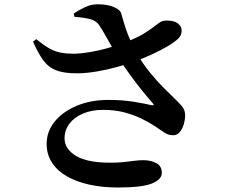

<svg xmlns="http://www.w3.org/2000/svg" viewBox="-20 -807 1040 876"><path d="M474.4 -351.1Q539.6 -351.1 590.8 -342.6Q642 -334.1 670.7 -327.2Q688.8 -323.9 675.7 -337.3Q654.5 -361.4 627.8 -394.4Q601.1 -427.4 573.7 -465.3Q546.4 -503.1 522.3 -539.5Q507.5 -563.7 491.3 -592Q475.1 -620.2 459.9 -647.1Q444.7 -674 432.6 -692.1Q419.6 -712.1 391.5 -719.6Q363.4 -727.1 319.7 -730.2L316.4 -745.4Q340.2 -761.5 368.2 -774.5Q396.2 -787.5 426.2 -787.5Q469.1 -787.5 498.8 -775.1Q528.5 -762.8 533.2 -744.9Q544.6 -704.1 554.4 -674.9Q564.2 -645.7 576.1 -620.2Q588 -594.7 603.5 -565.9Q629.4 -518.8 662.4 -478.2Q695.4 -437.5 729.4 -403.8Q763.4 -370.2 792.4 -341.7Q809.7 -324.7 817 -311.9Q824.4 -299 824.7 -281.4Q824.9 -263.6 819.1 -242.2Q813.3 -220.8 800.9 -205.3Q788.6 -189.9 769.6 -189.9Q747.2 -189.9 729.5 -202.4Q711.8 -214.9 687.4 -230.8Q662.2 -247.8 627.6 -264.8Q593 -281.9 549.1 -293.8Q505.2 -305.7 449.3 -305.7Q397.4 -305.7 358 -288.6Q318.5 -271.6 296.6 -242.4Q274.6 -213.3 274.6 -175.4Q274.6 -127.6 326.2 -96.1Q377.9 -64.7 482.8 -64.7Q518.4 -64.7 544.9 -67.6Q571.3 -70.4 592.9 -73.3Q614.4 -76.2 634 -76.2Q666.9 -76.2 692.6 -63.1Q718.3 -50 718.3 -17.7Q718.3 11.5 673.6 30Q628.9 48.5 517.9 48.5Q447.2 48.5 387.8 35.4Q328.3 22.2 284.7 -2.9Q241 -28.1 216.9 -65.4Q192.8 -102.7 192.8 -150.4Q192.8 -207 229.3 -252.1Q265.8 -297.3 329.8 -324.2Q393.8 -351.1 474.4 -351.1ZM543.3 -610.5Q604.6 -633.7 640 -656.1Q675.3 -678.4 694.1 -693.9Q712.9 -709.4 725.2 -711.8Q743.3 -714.7 764.9 -711.1Q786.5 -707.6 798.6 -693.7Q810.2 -680.9 808.6 -662.7Q807.1 -644.5 792.9 -630.6Q776.9 -615 745.3 -596.2Q713.7 -577.5 673.5 -559Q633.3 -540.5 591.4 -525.5Q558.1 -513.6 513.7 -501.3Q469.4 -488.9 423.1 -481.1Q376.8 -473.2 336.6 -472.5Q272.9 -471.8 236.3 -486.3Q199.6 -500.8 176.4 -533.2Q153.3 -565.7 130.6 -616.9L145.2 -628.4Q178.1 -601.7 204 -586.8Q229.9 -571.9 257.5 -566.8Q285.1 -561.7 319.5 -561.7Q348.6 -562.5 387.8 -568.8Q427.1 -575.2 467.9 -586.5Q508.8 -597.8 543.3 -610.5Z"/></svg>

Font: Noto Serif SC
Style: Regular
Weight: 200
Designer: Ryoko NISHIZUKA 西塚涼子 (kana & ideographs); Frank Grießhammer (Latin, Greek & Cyrillic); Wenlong ZHANG 张文龙 (bopomofo); San
Foundry: Adobe
Version: Version 2.001;hotconv 1.1.0;makeotfexe 2.6.0